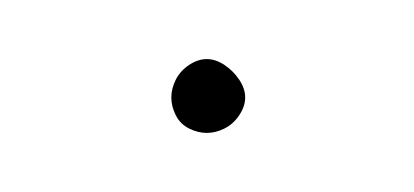

<svg xmlns="http://www.w3.org/2000/svg" viewBox="-20 -163 140 65"><path d="M38 -130Q38 -127 39.5 -124Q41 -121 44 -119.5Q47 -118 50 -118Q53 -118 56 -119.5Q59 -121 61 -124Q63 -127 63 -130Q63 -133 61 -136Q59 -139 56 -141Q53 -143 50 -143Q47 -143 44 -141Q41 -139 39.5 -136Q38 -133 38 -130Z"/></svg>

Font: Linefont Thin
Style: Regular
Weight: 100
Monospace: yes
Version: Version 3.002;gftools[0.9.33]